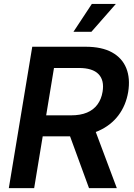

<svg xmlns="http://www.w3.org/2000/svg" viewBox="-20 -968 690 988"><path d="M25.4 0 146 -727.5H420.4Q503.9 -727.5 556.4 -698.5Q608.9 -669.4 629.9 -616.9Q650.9 -564.5 639.6 -494.6Q627.9 -425.3 589.1 -374Q550.3 -322.8 487.3 -294.7Q424.3 -266.6 340.8 -266.6H145.5L163.6 -374.5H345.7Q394 -374.5 427.7 -388.7Q461.4 -402.8 481.4 -430.2Q501.5 -457.5 507.8 -495.6Q517.6 -554.7 487.1 -586.4Q456.5 -618.2 385.7 -618.2H257.8L155.8 0ZM438 0 317.4 -329.6H457.5L581.1 0ZM357.9 -804.2 452.6 -947.8H576.2L450.2 -804.2Z"/></svg>

Font: Inter 18pt SemiBold
Style: Italic
Weight: 600
Italic angle: -9.3988°
Designer: Rasmus Andersson
Foundry: rsms
Version: Version 4.001;git-66647c0bb